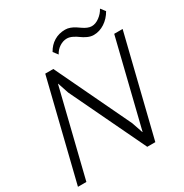

<svg xmlns="http://www.w3.org/2000/svg" viewBox="-224 -1188 1301 1360"><g transform="rotate(-30 426.5 -507.5)"><path d="M853 -810.1 652.8 0H586.9L293.9 -612.8L264.2 -702.1H262.2L88.9 0H20L220.2 -810.1H286.1L578.1 -198.2L608.9 -107.9H610.8L784.2 -810.1ZM786.1 -1015.1 814.9 -978Q788.1 -930.7 745.6 -902.8Q703.1 -875 655.8 -875Q631.3 -875 606 -886.7Q580.6 -898.4 562.7 -912.1Q544.9 -925.8 521.2 -937.5Q497.6 -949.2 476.1 -949.2Q445.8 -949.2 416.7 -930.9Q387.7 -912.6 370.1 -879.9L341.8 -917Q366.2 -961.4 406.2 -985.6Q446.3 -1009.8 497.1 -1009.8Q517.6 -1009.8 537.8 -1002.2Q558.1 -994.6 574.5 -983.9Q590.8 -973.1 606.4 -962.2Q622.1 -951.2 639.9 -943.6Q657.7 -936 674.8 -936Q706.1 -936 737.5 -959.2Q769 -982.4 786.1 -1015.1Z"/></g></svg>

Font: Sinkin Sans 300 Light Italic
Style: Regular
Weight: 300
Italic angle: -112°
Designer: Keith Bates
Foundry: K-Type
Version: Sinkin Sans (version 1.0)  by Keith Bates   •   © 2014   www